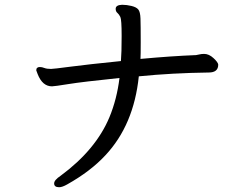

<svg xmlns="http://www.w3.org/2000/svg" viewBox="-20 -741 1040 805"><path d="M228 44Q241 44 262 32Q360 -23 422 -90Q541 -217 562 -421Q702 -435 855 -437Q895 -437 895 -470Q894 -480 875 -497.5Q856 -515 836 -515Q825 -515 817 -513Q809 -511 802 -510Q699 -506 569 -494Q570 -509 570 -564Q570 -636 569 -663.5Q568 -691 560 -701Q552 -711 531.5 -716Q511 -721 492 -721Q465 -720 465 -704Q465 -693 472 -687Q479 -681 484.5 -670Q490 -659 490 -590Q490 -519 487 -485Q348 -471 276 -461.5Q204 -452 194 -452Q176 -452 166 -456Q156 -460 147 -460Q132 -460 132 -446L138 -430Q158 -379 198 -379Q208 -379 267 -388.5Q326 -398 481 -414Q470 -325 439 -250Q382 -113 234 -4Q207 14 207 28Q207 44 228 44Z"/></svg>

Font: LXGW WenKai Mono TC
Style: Bold
Weight: 700
Designer: LXGW / Fontworks Inc.
Foundry: LXGW / Fontworks Inc.
Version: Version 1.330